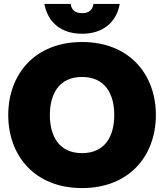

<svg xmlns="http://www.w3.org/2000/svg" viewBox="-20 -946 836 978"><path d="M398 12C640 12 774 -154 774 -360C774 -566 640 -732 398 -732C156 -732 22 -566 22 -360C22 -154 156 12 398 12ZM206 -926C224 -828 296 -774 398 -774C500 -774 572 -828 590 -926H456C452 -896 434 -879 398 -879C362 -879 344 -896 340 -926ZM234 -360C234 -464 278 -554 398 -554C518 -554 562 -464 562 -360C562 -256 518 -166 398 -166C278 -166 234 -256 234 -360Z"/></svg>

Font: Aspekta 900
Style: Regular
Weight: 900
Designer: Ivo Dolenc
Version: Version 2.000